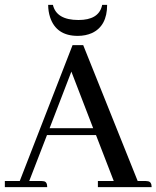

<svg xmlns="http://www.w3.org/2000/svg" viewBox="-20 -772 645 792"><path d="M605.5 0Q605.5 -22.5 589.8 -24.4Q585 -25.4 580.1 -25.4H547.9L323.2 -585.9H279.3L61.5 -25.4H0V0H174.8Q174.8 -22.5 160.2 -24.4Q155.3 -25.4 150.4 -25.4H100.6L173.8 -214.8H376L449.2 -25.4H383.8V0ZM364.3 -243.2H184.6L274.4 -476.6ZM303.7 -689.5Q385.7 -689.5 400.4 -747.1Q401.4 -750 401.4 -752H421.9Q421.9 -665 359.4 -635.7Q333 -624 300.8 -624Q211.9 -624 186.5 -701.2Q178.7 -725.6 178.7 -752H198.2Q212.9 -689.5 303.7 -689.5Z"/></svg>

Font: Abhaya Libre Medium
Style: Regular
Weight: 500
Designer: Pushpananda Ekanayake, Sol Matas, Pathum Egodawatta
Foundry: Mooniak
Version: Version 1.050 ; ttfautohint (v1.6)